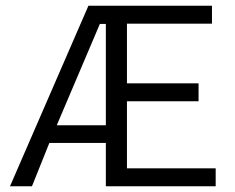

<svg xmlns="http://www.w3.org/2000/svg" viewBox="-20 -653 825 673"><path d="M723 -633V-570H425V-361H676V-298H425V-63H736V0H351V-152H153L92 0H15L290 -633ZM330 -569 179 -214H351V-569Z"/></svg>

Font: Tajawal
Style: Regular
Weight: 400
Designer: Boutros Fonts
Foundry: Created by Boutros International 2017
Version: Version 1.700